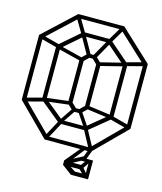

<svg xmlns="http://www.w3.org/2000/svg" viewBox="-109 -681 749 887"><g transform="rotate(15 265.0 -237.0)"><path d="M155 0 5 -150 19 -164 169 -14ZM25 -147 19 -164 102 -186 108 -169ZM167 -9 152 -18 200 -107 215 -98ZM155 0V-18H375V0ZM200 -89 95 -175 109 -189 214 -103ZM5 -150V-460H25V-150ZM110 -171 104 -187 229 -202 235 -186ZM200 -89V-107H330V-89ZM210 -93 197 -103 247 -177 260 -167ZM363 -9 315 -98 330 -107 378 -18ZM95 -175V-435H115V-175ZM247 -159 215 -190 229 -204 261 -173ZM247 -159V-177H283V-159ZM320 -93 270 -167 283 -177 333 -103ZM283 -159 269 -173 301 -204 315 -190ZM102 -424 19 -446 25 -463 108 -441ZM330 -89 316 -103 421 -189 435 -175ZM215 -190V-405H235V-190ZM375 0 361 -14 511 -164 525 -150ZM420 -171 295 -188 301 -204 426 -187ZM229 -391 109 -421 115 -437 235 -407ZM295 -190V-405H315V-190ZM19 -446 5 -460 155 -600 169 -586ZM109 -421 95 -435 200 -526 214 -512ZM505 -147 422 -169 428 -186 511 -164ZM229 -391 215 -405 247 -436 261 -422ZM247 -418V-436H283V-418ZM247 -418 195 -510 210 -520 262 -428ZM301 -391 269 -422 283 -436 315 -405ZM415 -175V-435H435V-175ZM196 -509 154 -580 171 -586 213 -515ZM283 -418 268 -428 320 -520 335 -510ZM301 -391 295 -407 415 -437 421 -421ZM200 -508V-526H330V-508ZM505 -150V-460H525V-150ZM421 -421 316 -512 330 -526 435 -435ZM155 -582V-600H375V-582ZM334 -509 317 -515 359 -586 376 -580ZM428 -424 422 -441 505 -463 511 -446ZM511 -446 361 -586 375 -600 525 -460ZM281 82 267 70 340 -18H360ZM314 126 267 91 281 76 337 113ZM314 126 329 107H396V126ZM267 91V70H356V91ZM377 121 341 86 356 73 387 110ZM288 81 281 64 358 24 364 40ZM356 89 343 76 371 38 384 47ZM379 126V36H396V126ZM337 51V36H396V51ZM344 43 367 -18H385L362 43ZM341 0V-18H376V0Z"/></g></svg>

Font: Octagon Variable
Style: Regular
Weight: 400
Designer: Alexander Royter, Emma Schmalisch, Felix Willnauer, Friederike Temme, Greta Wachholz, Jason Tsiakas, Julia Baskal, Julia
Foundry: Type Design @ HAW Hamburg
Version: Version 1.000